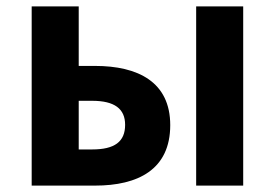

<svg xmlns="http://www.w3.org/2000/svg" viewBox="-20 -580 859 600"><path d="M79 0H277C411 0 512 -50 512 -189C512 -324 411 -374 277 -374H226V-560H79ZM593 0H740V-560H593ZM226 -113V-265H268C338 -265 371 -240 371 -190C371 -137 338 -113 268 -113Z"/></svg>

Font: Noto Sans JP
Style: Bold
Weight: 700
Designer: Ryoko NISHIZUKA  (kana, bopomofo & ideographs); Paul D. Hunt (Latin, Greek & Cyrillic); Sandoll Communications , Soo-you
Foundry: Adobe
Version: Version 2.002;hotconv 1.0.116;makeotfexe 2.5.65601